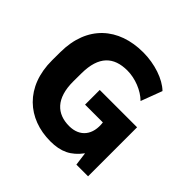

<svg xmlns="http://www.w3.org/2000/svg" viewBox="-181 -912 1106 1106"><g transform="rotate(45 371.5 -359.5)"><path d="M571.8 0H667V-399.4H362.8V-279.8H507.8C519.5 -188.5 472.7 -127.4 385.3 -127.4C285.6 -127.4 219.7 -187.5 220.2 -326.7L220.7 -393.6C221.7 -533.2 285.6 -591.3 396.5 -591.3C460.4 -591.3 531.7 -563 574.2 -520.5L623 -650.4C574.2 -698.2 481.4 -730 386.7 -730C187.5 -730 49.3 -611.3 48.3 -393.6L47.9 -326.7C46.9 -109.4 187 11.2 370.6 11.2C456.1 11.2 511.2 -15.1 561 -81.5Z"/></g></svg>

Font: Winston ExtraBold
Style: Regular
Weight: 800
Designer: Vernon Adams, Kim Jin-seong, David Berlow, Cristiano Sobral
Foundry: The Winston Project Authors
Version: Version 3.004